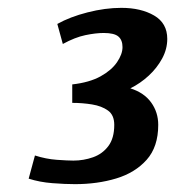

<svg xmlns="http://www.w3.org/2000/svg" viewBox="-20 -738 453 489"><path d="M171 -269Q146 -269 113.5 -271.5Q81 -274 53 -283L69 -342Q97 -333 124.5 -331Q152 -329 167 -329Q193 -329 217 -337.5Q241 -346 256 -366Q271 -386 271 -420Q271 -445 255 -456.5Q239 -468 214.5 -472Q190 -476 164 -476V-523Q208 -528 236 -543.5Q264 -559 278 -579.5Q292 -600 292 -618Q292 -636 281.5 -645Q271 -654 244 -654Q224 -654 197.5 -648.5Q171 -643 140 -626L126 -677Q158 -695 203 -706.5Q248 -718 289 -718Q339 -718 372.5 -698.5Q406 -679 406 -639Q406 -613 393 -589Q380 -565 359 -545.5Q338 -526 312 -513Q347 -502 365 -477Q383 -452 383 -420Q383 -364 353.5 -331Q324 -298 276 -283.5Q228 -269 171 -269Z"/></svg>

Font: Manuale
Style: Italic
Weight: 400
Italic angle: -11°
Designer: Eduardo Tunni / Pablo Cosgaya
Foundry: Eduardo Tunni / Pablo Cosgaya
Version: Version 1.002